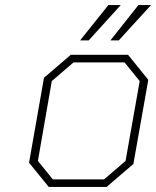

<svg xmlns="http://www.w3.org/2000/svg" viewBox="-20 -740 618 760"><path d="M297 -580 409 -720H458L331 -580ZM417 -580 528 -720H578L450 -580ZM173 0 95 -96 154 -432 260 -523H487L567 -424L508 -91L402 0ZM189 -30H392L477 -103L533 -419L473 -493H271L185 -419L130 -103Z"/></svg>

Font: Tomorrow ExtraLight
Style: Italic
Weight: 275
Italic angle: -10°
Designer: Tony de Marco, Monica Rizzolli
Foundry: Just in Type
Version: Version 2.002